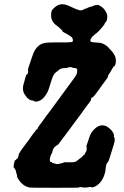

<svg xmlns="http://www.w3.org/2000/svg" viewBox="-20 -846 587 911"><path d="M266 -825Q269 -826 275 -826Q281 -826 285 -825Q295 -824 314 -815Q355 -795 365 -797Q371 -797 379 -802Q383 -805 384 -805Q387 -804 392 -807Q395 -809 397 -809.5Q399 -810 402 -811.5Q405 -813 406 -813Q407 -813 411 -814Q415 -815 418.5 -816.5Q422 -818 423 -818Q423 -819 427 -820Q431 -821 431.5 -821.5Q432 -822 434 -821.5Q436 -821 439 -821.5Q442 -822 442 -823Q442 -825 450 -821Q462 -815 471 -806Q479 -797 483 -789Q489 -778 489 -766Q489 -756 486 -748Q483 -741 481 -740Q480 -740 478.5 -738.5Q477 -737 477 -736.5Q477 -736 477 -735V-733Q476 -732 475 -730Q474 -728 470.5 -724Q467 -720 464 -716Q449 -698 444 -694Q431 -683 427 -680Q417 -673 411 -662Q406 -651 412 -648Q416 -646 426 -645Q455 -644 465 -640Q473 -637 481 -632Q492 -625 502 -612Q506 -607 507 -607Q514 -601 523 -585Q527 -579 529 -568Q530 -565 530 -557.5Q530 -550 529 -546Q526 -533 523 -533Q521 -533 515 -524Q512 -518 508.5 -512.5Q505 -507 503 -503.5Q501 -500 497.5 -495Q494 -490 493 -488Q491 -484 492.5 -483Q494 -482 485 -470Q472 -452 469 -448Q466 -443 463 -440Q460 -436 451 -423Q448 -419 439 -407Q435 -402 431 -396Q428 -393 425.5 -390Q423 -387 421.5 -385.5Q420 -384 420 -384Q418 -386 414 -381Q411 -378 412 -374Q412 -371 408 -365Q406 -363 404 -359.5Q402 -356 397.5 -351Q393 -346 386.5 -336.5Q380 -327 377 -323.5Q374 -320 371 -315Q368 -310 359.5 -299Q351 -288 342 -275.5Q333 -263 326 -254Q316 -241 304 -224Q299 -218 294 -211Q291 -207 286 -200Q257 -161 255 -159Q254 -159 251 -157.5Q248 -156 245 -153Q242 -150 239 -148Q235 -145 233 -139Q232 -136 230.5 -133.5Q229 -131 229 -127Q229 -123 225 -117Q219 -107 218 -100Q215 -87 217 -82Q217 -81 218 -79Q221 -77 224 -77Q228 -77 227 -75Q227 -72 233 -72Q235 -72 235 -72Q236 -70 241 -70Q243 -70 243 -69Q243 -68 249 -67.5Q255 -67 256 -68Q257 -68 259 -68Q261 -68 261 -69Q261 -70 265 -70Q269 -70 270 -71Q271 -72 274 -72Q280 -72 282 -75V-76H292Q301 -76 307.5 -76Q314 -76 323 -76Q340 -77 349 -86Q356 -92 363 -97Q370 -101 374 -107Q376 -110 377 -110Q381 -111 384 -118Q385 -123 386 -123Q389 -125 391 -134Q391 -136 391 -139Q391 -142 391.5 -145.5Q392 -149 391 -150L389 -151L391 -156Q400 -185 404 -195Q413 -222 432 -237Q455 -257 479 -249Q489 -246 500.5 -236Q512 -226 517 -216L521 -206L520 -199Q521 -197 521 -196Q522 -194 523 -193Q524 -192 524 -186Q524 -180 524 -176Q521 -162 514 -141Q511 -131 509 -125Q507 -119 505 -112.5Q503 -106 501 -99Q497 -85 495.5 -82.5Q494 -80 492.5 -78.5Q491 -77 490 -75Q489 -73 487 -70Q484 -65 483 -58Q482 -53 482 -50Q480 -44 480.5 -39Q481 -34 476 -19Q472 -5 464 8Q458 19 448 27Q433 41 418 43Q414 43 413.5 43Q413 43 413 42.5Q413 42 411 41Q407 40 396 43Q391 44 383 44Q375 44 365 42Q359 41 355 43Q354 44 350 44.5Q346 45 250 45Q128 45 122 44Q101 40 86 27Q75 17 67 4Q63 -3 62 -5Q61 -7 61 -11Q61 -15 58.5 -22Q56 -29 56 -30Q57 -32 54 -39Q53 -42 52 -41L51 -43Q50 -47 48 -50L47 -52V-50L46 -49L45 -51Q44 -63 48 -76Q48 -78 49 -81Q50 -84 51 -86Q52 -88 52 -87.5Q52 -87 53 -86V-84L54 -85Q55 -86 57.5 -90Q60 -94 61 -93Q61 -91 64 -96Q67 -101 66 -102Q65 -102 67 -104Q69 -108 69 -111Q69 -112 68 -112L70 -116Q77 -129 86 -141Q96 -155 118 -184Q122 -189 137 -211Q143 -218 146 -222Q149 -226 150.5 -228.5Q152 -231 153 -231.5Q154 -232 154 -232Q157 -231 159 -235Q159 -236 158 -237Q157 -238 184 -274Q194 -288 197.5 -293Q201 -298 221 -324Q239 -349 262 -380Q285 -411 292 -421Q330 -472 336 -481Q344 -493 345 -499Q347 -510 346 -517Q346 -520 341 -522Q334 -524 324 -524L323 -525Q324 -527 321 -527Q318 -527 311 -527Q303 -527 301 -526Q299 -525 302 -525L301 -524Q297 -524 295.5 -523.5Q294 -523 287 -523Q269 -523 258 -513Q253 -508 248 -505Q240 -499 237 -494Q232 -487 228 -476Q226 -468 219 -448Q213 -428 212 -426Q209 -415 203 -405Q188 -378 170 -369Q157 -363 146 -364Q144 -364 144 -365Q144 -366 142 -367Q135 -370 127 -370Q122 -371 110 -381Q106 -385 101 -392Q87 -410 89 -432Q90 -443 96 -461Q97 -467 99 -473Q104 -490 105 -493L106 -492Q108 -489 111 -496L112 -499Q115 -507 113 -511L112 -513L115 -525Q133 -580 138 -592Q154 -632 187 -641Q199 -645 248 -645Q302 -644 316 -646Q326 -647 326 -652Q326 -662 322 -668Q319 -672 297 -685Q289 -689 284.5 -691.5Q280 -694 280 -694.5Q280 -695 277 -696.5Q274 -698 274 -698.5Q274 -699 275 -699H277L276 -701Q275 -702 272.5 -704Q270 -706 270 -706.5Q270 -707 267 -709Q264 -711 264 -712Q262 -715 255 -720Q242 -729 236 -736Q228 -746 226 -753Q221 -765 223 -778Q223 -782 222.5 -782.5Q222 -783 223 -786Q226 -792 225 -793Q223 -795 235 -807Q251 -822 266 -825Z"/></svg>

Font: TT2020 Style B
Style: Italic
Weight: 400
Italic angle: -15°
Version: Version 0.2.000